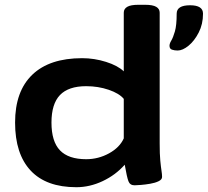

<svg xmlns="http://www.w3.org/2000/svg" viewBox="-20 -774 868 802"><path d="M299 8Q173 8 108 -61.5Q43 -131 43 -262Q43 -393 115 -462Q187 -531 323 -531Q374 -531 423 -515.5Q472 -500 497 -476V-721Q497 -737 511.5 -745.5Q526 -754 558 -754H586Q618 -754 632.5 -745.5Q647 -737 647 -721V-174Q647 -130 649.5 -103.5Q652 -77 654.5 -61.5Q657 -46 657 -35Q657 -24 642.5 -17Q628 -10 607.5 -6.5Q587 -3 568.5 -1.5Q550 0 542 0Q523 0 516.5 -17Q510 -34 501 -86Q463 -43 409 -17.5Q355 8 299 8ZM340 -109Q391 -109 435.5 -133.5Q480 -158 497 -196V-361Q478 -384 434 -399Q390 -414 340 -414Q266 -414 230.5 -377Q195 -340 195 -262Q195 -183 230.5 -146Q266 -109 340 -109ZM722 -563Q709 -563 698.5 -566.5Q688 -570 688 -583Q688 -592 695.5 -604.5Q703 -617 710.5 -642.5Q718 -668 718 -717Q718 -752 774 -752Q828 -752 828 -717Q828 -673 810 -638Q792 -603 767.5 -583Q743 -563 722 -563Z"/></svg>

Font: Asap Expanded
Style: Bold
Weight: 700
Width: 7
Designer: Pablo Cosgaya
Foundry: Omnibus-Type
Version: Version 3.001; ttfautohint (v1.8.4.7-5d5b)